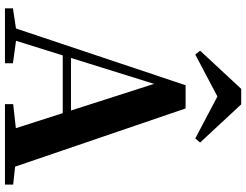

<svg xmlns="http://www.w3.org/2000/svg" viewBox="-132 -886 1017 794"><g transform="rotate(90 377.0 -488.5)"><path d="M411 -977 569 -807 552 -787 336 -901H421L205 -787L189 -807L347 -977ZM14 0V-33L113 -48H132L241 -33V0ZM82 0 332 -747H428L683 0H524L315 -652H336L333 -638L134 0ZM194 -239 202 -273H522L530 -239ZM410 0V-34L545 -49H602L743 -34V0Z"/></g></svg>

Font: Noto Serif KR ExtraLight ExtraBold
Style: Regular
Weight: 800
Version: Version 2.003-H1;hotconv 1.1.1;makeotfexe 2.6.0